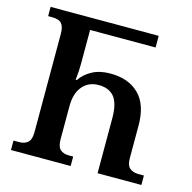

<svg xmlns="http://www.w3.org/2000/svg" viewBox="-105 -818 922 923"><g transform="rotate(15 356.0 -357.0)"><path d="M29 0V-47H58Q84 -47 100 -61Q116 -75 116 -112V-601Q116 -637 102.5 -652.5Q89 -668 54 -668H35V-714H573V-656H247V-486Q247 -451 242 -407H248Q268 -438 305.5 -458.5Q343 -479 396 -479Q487 -479 539 -427.5Q591 -376 591 -273V-110Q591 -74 607.5 -60.5Q624 -47 651 -47H678V0H460V-273Q460 -347 434 -379Q408 -411 356 -411Q306 -411 276 -375.5Q246 -340 246 -276V-112Q246 -75 261.5 -61Q277 -47 303 -47H326V0Z"/></g></svg>

Font: Noto Serif Georgian SemiCondensed SemiBold
Style: Regular
Weight: 600
Width: 4
Designer: Monotype Design Team, Akaki Razmadze
Foundry: Google LLC
Version: Version 2.003; ttfautohint (v1.8.4.7-5d5b)